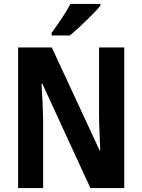

<svg xmlns="http://www.w3.org/2000/svg" viewBox="-20 -955 722 975"><path d="M490 -935H338C314 -890 275 -833 242 -788V-775H335C382 -814 459 -888 490 -926ZM611 0V-714H483V-369C483 -316 487 -254 489 -191H486L243 -714H72V0H199V-347C198 -402 195 -464 191 -530H195L439 0Z"/></svg>

Font: Noto Sans Display SemiCondensed
Style: Bold
Weight: 700
Width: 4
Designer: Monotype Design Team
Foundry: Monotype Imaging Inc.
Version: Version 1.900